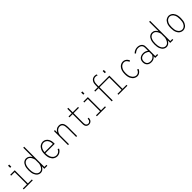

<svg xmlns="http://www.w3.org/2000/svg" viewBox="574 -2788 4826 4826"><g transform="rotate(-45 2987.5 -375.0)"><path d="M185 -700H225V-624.5H185ZM43 0V-32H188.5V-468H63V-500H222.5V-32H364V0Z M634 11Q592 11 553.5 -16.5Q515 -44 490.5 -101.8Q466 -159.5 466 -251Q466 -342.5 489.5 -400Q513 -457.5 550.5 -484.2Q588 -511 630 -511Q680.5 -511 717.5 -483.8Q754.5 -456.5 775 -416V-750H809V-32.5H882.5V0H775V-87.5Q755 -45.5 719.5 -17.2Q684 11 634 11ZM500 -251Q500 -170 519.5 -119.5Q539 -69 570.8 -45.5Q602.5 -22 639 -22Q678 -22 706 -46.2Q734 -70.5 751.2 -108.2Q768.5 -146 775 -186.5V-322.5Q768 -360 750.2 -395.8Q732.5 -431.5 704.2 -454.8Q676 -478 636.5 -478Q599.5 -478 568.5 -455.5Q537.5 -433 518.8 -383.2Q500 -333.5 500 -251Z M1227 11Q1180.5 11 1136.8 -15.8Q1093 -42.5 1065 -100.2Q1037 -158 1037 -251Q1037 -342 1065 -399.8Q1093 -457.5 1136.8 -484.8Q1180.5 -512 1227.5 -512Q1277 -512 1317 -485.2Q1357 -458.5 1380.8 -409.8Q1404.5 -361 1404.5 -295Q1404.5 -276 1403.5 -259H1072Q1072 -255 1072 -251Q1072 -173.5 1094 -122.8Q1116 -72 1151.5 -47Q1187 -22 1227 -22Q1268 -22 1295.8 -38Q1323.5 -54 1340 -75.8Q1356.5 -97.5 1362.5 -115L1395 -97Q1388 -78.5 1366.5 -53Q1345 -27.5 1310 -8.2Q1275 11 1227 11ZM1226 -479Q1190.5 -479 1157.8 -458.8Q1125 -438.5 1102.2 -396.8Q1079.5 -355 1073.5 -291H1368.5V-301.5Q1368.5 -353.5 1350 -393.8Q1331.5 -434 1299.5 -456.5Q1267.5 -479 1226 -479Z M1617 0V-500H1650.5V-416.5Q1671.5 -458 1708.8 -485Q1746 -512 1798 -512Q1869 -512 1904.5 -463.5Q1940 -415 1940 -309.5V0H1906.5V-302Q1906.5 -393.5 1880.8 -436.2Q1855 -479 1794.5 -479Q1758.5 -479 1727.5 -457.8Q1696.5 -436.5 1676 -400.5Q1655.5 -364.5 1650.5 -319V0Z M2250 -116.5V-468H2135V-500H2250V-658.5H2284V-500H2473.5V-468H2284V-120Q2284 -68 2304.8 -44.2Q2325.5 -20.5 2358 -20.5Q2390.5 -20.5 2413.2 -44.5Q2436 -68.5 2436 -121H2470Q2470 -53.5 2436.5 -22.2Q2403 9 2357 9Q2308 9 2279 -22Q2250 -53 2250 -116.5Z M2785 -700H2825V-624.5H2785ZM2643 0V-32H2788.5V-468H2663V-500H2822.5V-32H2964V0Z M3171.5 0V-468H3051V-500H3171.5V-564.5Q3171.5 -640 3193.5 -682.5Q3215.5 -725 3249.2 -742.2Q3283 -759.5 3317.5 -759.5Q3345 -759.5 3360.2 -754.8Q3375.5 -750 3384 -745.5V-712.5Q3376 -717 3361 -722Q3346 -727 3319 -727Q3292.5 -727 3266.2 -714Q3240 -701 3222.8 -665Q3205.5 -629 3205.5 -559.5V-500H3586.5V-32H3728V0H3407V-32H3552.5V-468H3205.5V0ZM3549 -700H3589V-624.5H3549Z M4074 11Q4031 11 3987.8 -15.2Q3944.5 -41.5 3915.2 -99.2Q3886 -157 3886 -251Q3886 -322.5 3903 -372.2Q3920 -422 3947.8 -453Q3975.5 -484 4008.5 -498Q4041.5 -512 4074 -512Q4115 -512 4145.2 -495.2Q4175.5 -478.5 4195 -453.5Q4214.5 -428.5 4223.5 -403L4191.5 -387Q4179 -420.5 4151 -449.8Q4123 -479 4074 -479Q4038 -479 4002.8 -455.2Q3967.5 -431.5 3944 -381Q3920.5 -330.5 3920.5 -251Q3920.5 -172.5 3944 -121.8Q3967.5 -71 4002.8 -46.5Q4038 -22 4074 -22Q4108 -22 4132.2 -37.5Q4156.5 -53 4171 -75.2Q4185.5 -97.5 4191 -117L4223.5 -100.5Q4218.5 -81 4199 -54.8Q4179.5 -28.5 4148 -8.8Q4116.5 11 4074 11Z M4573.5 11Q4501 11 4458.5 -30.2Q4416 -71.5 4416 -145Q4416 -197.5 4439 -232Q4462 -266.5 4500.2 -283.5Q4538.5 -300.5 4583.5 -300.5Q4632 -300.5 4667.5 -284Q4703 -267.5 4716 -253.5V-360.5Q4716 -406.5 4697.8 -432.5Q4679.5 -458.5 4649.8 -469.2Q4620 -480 4586 -480Q4555.5 -480 4528.8 -469.2Q4502 -458.5 4482.2 -444Q4462.5 -429.5 4453.5 -419L4430.5 -445.5Q4442 -458 4464.5 -473.5Q4487 -489 4519 -500.5Q4551 -512 4591 -512Q4630 -512 4666.5 -497.5Q4703 -483 4726.5 -451.2Q4750 -419.5 4750 -368V-32H4820V0H4716V-60Q4709.5 -46.5 4691.2 -29.8Q4673 -13 4643.5 -1Q4614 11 4573.5 11ZM4577 -21Q4619.5 -21 4647.8 -37.5Q4676 -54 4692.5 -75Q4709 -96 4716 -109V-214Q4706.5 -225.5 4686 -238Q4665.5 -250.5 4638.8 -259.5Q4612 -268.5 4584 -268.5Q4548.5 -268.5 4518.2 -255.8Q4488 -243 4469.2 -215.8Q4450.5 -188.5 4450.5 -145Q4450.5 -82 4483.5 -51.5Q4516.5 -21 4577 -21Z M5109 11Q5067 11 5028.5 -16.5Q4990 -44 4965.5 -101.8Q4941 -159.5 4941 -251Q4941 -342.5 4964.5 -400Q4988 -457.5 5025.5 -484.2Q5063 -511 5105 -511Q5155.5 -511 5192.5 -483.8Q5229.5 -456.5 5250 -416V-750H5284V-32.5H5357.5V0H5250V-87.5Q5230 -45.5 5194.5 -17.2Q5159 11 5109 11ZM4975 -251Q4975 -170 4994.5 -119.5Q5014 -69 5045.8 -45.5Q5077.5 -22 5114 -22Q5153 -22 5181 -46.2Q5209 -70.5 5226.2 -108.2Q5243.5 -146 5250 -186.5V-322.5Q5243 -360 5225.2 -395.8Q5207.5 -431.5 5179.2 -454.8Q5151 -478 5111.5 -478Q5074.5 -478 5043.5 -455.5Q5012.5 -433 4993.8 -383.2Q4975 -333.5 4975 -251Z M5701 11Q5658.5 11 5616.8 -14.2Q5575 -39.5 5547.8 -97Q5520.5 -154.5 5520.5 -251Q5520.5 -347 5547.8 -404.2Q5575 -461.5 5616.8 -486.8Q5658.5 -512 5701 -512Q5744 -512 5785.5 -486.8Q5827 -461.5 5854.2 -404.2Q5881.5 -347 5881.5 -251Q5881.5 -154.5 5854.2 -97Q5827 -39.5 5785.5 -14.2Q5744 11 5701 11ZM5701 -22Q5733 -22 5766.2 -42Q5799.5 -62 5822.5 -111.8Q5845.5 -161.5 5845.5 -251Q5845.5 -339 5822.5 -388.8Q5799.5 -438.5 5766.2 -458.8Q5733 -479 5701 -479Q5669.5 -479 5635.8 -458.8Q5602 -438.5 5578.8 -388.8Q5555.5 -339 5555.5 -251Q5555.5 -161.5 5578.8 -111.8Q5602 -62 5635.8 -42Q5669.5 -22 5701 -22Z"/></g></svg>

Font: Trispace SemiCondensed Thin
Style: Regular
Weight: 100
Width: 4
Designer: Tyler Finck
Foundry: Etcetera Type Company
Version: Version 1.210; ttfautohint (v1.8.3)